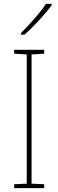

<svg xmlns="http://www.w3.org/2000/svg" viewBox="-20 -971 300 991"><path d="M208 0H53V-20L118 -23V-690L53 -694V-714H208V-694L143 -690V-23L208 -20ZM247 -944Q221 -909 181.5 -866Q142 -823 106 -792H88V-800Q122 -834 158 -875Q194 -916 217 -951H247Z"/></svg>

Font: Noto Sans Tamil SemiCondensed Thin
Style: Regular
Weight: 100
Width: 4
Designer: Jelle Bosma - Monotype Design Team
Foundry: Monotype Imaging Inc.
Version: Version 2.004; ttfautohint (v1.8.4.7-5d5b)